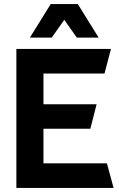

<svg xmlns="http://www.w3.org/2000/svg" viewBox="-20 -930 589 950"><path d="M236 -744H128L231 -910H365L468 -744H360L298 -832ZM61 0V-688H529L497 -566H195V-414H458L427 -293H195V-122H509L542 0Z"/></svg>

Font: Techna Sans
Style: Regular
Weight: 400
Designer: Carl Enlund
Version: Version 1.003